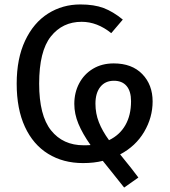

<svg xmlns="http://www.w3.org/2000/svg" viewBox="-20 -721 763 863"><path d="M520 -27Q578 44 602 77L538 122Q510 86 479 48L442 2Q403 12 353 12Q264 12 196.5 -29.5Q129 -71 92 -151Q55 -231 55 -345Q55 -458 93 -538.5Q131 -619 196 -660Q261 -701 341 -701Q403 -701 445.5 -685Q488 -669 532 -633L480 -572Q417 -623 347 -623Q261 -623 208.5 -557Q156 -491 156 -345Q156 -202 209.5 -135Q263 -68 356 -68Q377 -68 387 -69Q351 -120 332.5 -164.5Q314 -209 314 -254Q314 -305 336 -346.5Q358 -388 398 -412Q438 -436 491 -436Q573 -436 619.5 -388Q666 -340 666 -265Q666 -193 628 -128.5Q590 -64 520 -27ZM470 -91Q518 -114 543.5 -158.5Q569 -203 569 -266Q569 -311 549 -334.5Q529 -358 492 -358Q453 -358 431 -330.5Q409 -303 409 -255Q409 -211 424.5 -171.5Q440 -132 470 -91Z"/></svg>

Font: FiraGOUPP
Style: Medium
Weight: 400
Designer: bBox Type
Foundry: bBox Type GmbH
Version: Version 1.001